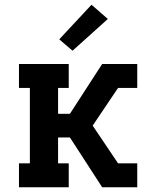

<svg xmlns="http://www.w3.org/2000/svg" viewBox="-20 -790 640 810"><path d="M60 0V-101H106V-419H60V-520H270V-419H225V-310H275L411 -520H559V-419H478L371 -260L478 -101H559V0H411L275 -210H225V-101H270V0ZM286 -576 230 -624 366 -770 435 -710Z"/></svg>

Font: Iosevka Plex Etoile
Style: Bold
Weight: 700
Designer: Belleve Invis
Foundry: Belleve Invis
Version: Version 25.1.1; ttfautohint (v1.8.4)